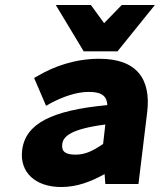

<svg xmlns="http://www.w3.org/2000/svg" viewBox="-20 -739 643 771"><path d="M226 12C290 12 346 -10 400 -40L403 0H536L571 -288C587 -421 530 -503 379 -503C279 -503 195 -471 135 -436L117 -426L165 -314L184 -325C232 -350 286 -370 337 -370C393 -370 409 -350 411 -317C188 -296 82 -243 69 -136C58 -48 121 12 226 12ZM403 -239 394 -161C352 -132 321 -118 284 -118C243 -118 226 -130 230 -161C234 -191 264 -221 403 -239ZM452 -533 602 -719H469L398 -646L345 -719H204L316 -533Z"/></svg>

Font: Falling Sky
Style: ExBdObl
Weight: 400
Designer: Paul D. Hunt
Foundry: Adobe Systems Incorporated
Version: Version 1.02